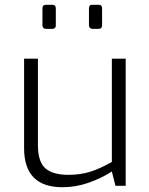

<svg xmlns="http://www.w3.org/2000/svg" viewBox="-20 -779 626 805"><path d="M81 -158V-533H139V-171Q139 -101 170 -73.5Q201 -46 267 -46Q317 -46 358.5 -59Q400 -72 449 -100V-533H507V0H464L449 -60Q404 -31 350.5 -12.5Q297 6 242 6Q81 6 81 -158ZM158 -672V-744Q158 -759 173 -759H199Q214 -759 214 -744V-672Q214 -658 199 -658H173Q166 -658 162 -662Q158 -666 158 -672ZM353 -672V-744Q353 -759 367 -759H394Q408 -759 408 -744V-672Q408 -665 404 -661.5Q400 -658 394 -658H367Q361 -658 357 -662Q353 -666 353 -672Z"/></svg>

Font: Exo Light
Style: Regular
Weight: 300
Designer: Natanael Gama
Foundry: Natanael Gama
Version: Version 1.500; ttfautohint (v1.6)